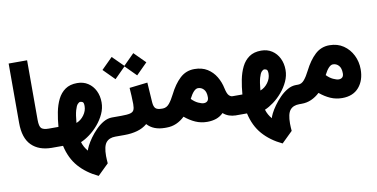

<svg xmlns="http://www.w3.org/2000/svg" viewBox="-85 -929 2836 1446"><g transform="rotate(-10 1332.5 -206.5)"><path d="M267.1 0H254.9Q154.8 0 98.9 -55.9Q43 -111.8 43 -227.1V-681.6H184.1V-226.6Q184.1 -174.8 200.2 -160.6Q216.3 -146.5 254.9 -146.5H267.1Z M564 269.5Q474.1 227.1 417.2 162.1Q360.4 97.2 338.9 0H247.6V-146.5H329.6Q334 -203.6 344.5 -257.3Q355 -311 376.2 -354Q397.5 -397 433.6 -422.1Q469.7 -447.3 524.9 -447.3Q572.3 -447.3 607.4 -424.3Q642.6 -401.4 662.1 -361.8Q681.6 -322.3 681.6 -272.5Q681.6 -227.5 662.1 -185.1Q642.6 -142.6 611.6 -106.2Q580.6 -69.8 544.9 -43.5Q509.3 -17.1 477.1 -3.9Q489.7 37.6 517.1 67.9Q518.6 57.1 531 32.2Q543.5 7.3 564.9 -22.9Q586.4 -53.2 614.3 -81.5Q642.1 -109.9 674.1 -128.2Q706.1 -146.5 739.7 -146.5H756.3V0H738.8Q691.9 0 668.2 28.6Q644.5 57.1 644.5 131.8Q644.5 145.5 645.5 159.9Q646.5 174.3 647.5 188ZM468.3 -152.3Q502.9 -165 526.9 -197.8Q550.8 -230.5 550.8 -267.1Q550.8 -293.9 541.3 -298.8Q531.7 -303.7 523.9 -303.7Q514.2 -303.7 503.2 -291.5Q492.2 -279.3 482.9 -246.8Q473.6 -214.4 468.3 -152.3Z M1130.9 0H1119.1Q1030.8 0 983.9 -52.7Q951.2 -24.9 906.7 -12.5Q862.3 0 809.6 0H736.8V-146.5H810.5Q856 -146.5 877.9 -152.1Q899.9 -157.7 907 -173.1Q914.1 -188.5 914.1 -218.3Q914.1 -248.5 912.1 -281Q910.2 -313.5 908.2 -342.8L1046.9 -358.9L1056.6 -207.5Q1059.1 -172.9 1072.5 -159.7Q1085.9 -146.5 1120.1 -146.5H1130.9ZM730.5 -511.2 815.4 -595.7 898.4 -513.2 981 -595.7 1065.9 -510.7 981 -425.8 898.4 -508.8 815.4 -425.8Z M1270.5 -58.6Q1240.7 -30.3 1206.1 -15.1Q1171.4 0 1132.3 0H1111.3V-146.5H1129.4Q1157.7 -147.5 1178.2 -172.4Q1198.7 -197.3 1218.8 -237.3Q1255.9 -312 1302.2 -355Q1348.6 -397.9 1412.1 -397.9Q1470.7 -397.9 1511.5 -372.3Q1552.2 -346.7 1576.9 -305.2Q1601.6 -263.7 1611.3 -215.8Q1620.6 -172.9 1633.8 -159.7Q1647 -146.5 1660.6 -146.5H1673.8V0H1660.2Q1634.3 0 1609.4 -8.5Q1584.5 -17.1 1564.5 -34.7Q1540 -10.3 1509.3 0.2Q1478.5 10.7 1440.9 10.7Q1393.1 10.7 1351.3 -7.6Q1309.6 -25.9 1270.5 -58.6ZM1347.2 -181.2Q1370.6 -156.7 1396.7 -144.5Q1422.9 -132.3 1439 -132.3Q1456.1 -132.3 1466.3 -141.8Q1476.6 -151.4 1476.6 -171.9Q1476.6 -212.4 1458.5 -231.9Q1440.4 -251.5 1414.6 -251.5Q1382.8 -251.5 1347.2 -181.2Z M1970.7 269.5Q1880.9 227.1 1824 162.1Q1767.1 97.2 1745.6 0H1654.3V-146.5H1736.3Q1740.7 -203.6 1751.2 -257.3Q1761.7 -311 1783 -354Q1804.2 -397 1840.3 -422.1Q1876.5 -447.3 1931.6 -447.3Q1979 -447.3 2014.2 -424.3Q2049.3 -401.4 2068.8 -361.8Q2088.4 -322.3 2088.4 -272.5Q2088.4 -227.5 2068.8 -185.1Q2049.3 -142.6 2018.3 -106.2Q1987.3 -69.8 1951.7 -43.5Q1916 -17.1 1883.8 -3.9Q1896.5 37.6 1923.8 67.9Q1925.3 57.1 1937.7 32.2Q1950.2 7.3 1971.7 -22.9Q1993.2 -53.2 2021 -81.5Q2048.8 -109.9 2080.8 -128.2Q2112.8 -146.5 2146.5 -146.5H2163.1V0H2145.5Q2098.6 0 2075 28.6Q2051.3 57.1 2051.3 131.8Q2051.3 145.5 2052.2 159.9Q2053.2 174.3 2054.2 188ZM1875 -152.3Q1909.7 -165 1933.6 -197.8Q1957.5 -230.5 1957.5 -267.1Q1957.5 -293.9 1948 -298.8Q1938.5 -303.7 1930.7 -303.7Q1920.9 -303.7 1909.9 -291.5Q1898.9 -279.3 1889.6 -246.8Q1880.4 -214.4 1875 -152.3Z M2302.7 -58.6Q2272.9 -30.8 2238.3 -15.4Q2203.6 0 2164.6 0H2144V-146.5H2162.1Q2189.5 -146.5 2210.2 -171.4Q2231 -196.3 2251.5 -237.3Q2289.1 -312 2335.4 -355Q2381.8 -397.9 2444.8 -397.9Q2506.8 -397.9 2552 -367.2Q2597.2 -336.4 2621.8 -286.6Q2646.5 -236.8 2646.5 -179.2Q2646.5 -94.7 2601.3 -42Q2556.2 10.7 2473.1 10.7Q2425.3 10.7 2383.5 -7.6Q2341.8 -25.9 2302.7 -58.6ZM2379.4 -181.2Q2402.8 -156.7 2429 -144.5Q2455.1 -132.3 2471.2 -132.3Q2488.3 -132.3 2498.5 -141.8Q2508.8 -151.4 2508.8 -171.9Q2508.8 -212.4 2490.7 -231.9Q2472.7 -251.5 2446.8 -251.5Q2415 -251.5 2379.4 -181.2Z"/></g></svg>

Font: Vazir Black WOL-UI
Style: Black-WOL-UI
Weight: 900
Designer: Saber Rastikerdar
Foundry: Saber Rastikerdar
Version: Version 30.0.0